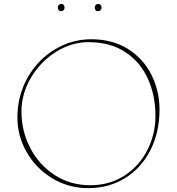

<svg xmlns="http://www.w3.org/2000/svg" viewBox="-20 -963 915 993"><path d="M784 -364Q784 -468 745.5 -554.5Q707 -641 629 -693Q551 -745 437 -745Q350 -745 270 -695Q190 -645 140.5 -562Q91 -479 91 -386Q91 -285 136.5 -197.5Q182 -110 263 -57.5Q344 -5 447 -5Q546 -5 622.5 -54Q699 -103 741.5 -185.5Q784 -268 784 -364ZM70 -354Q70 -468 122.5 -561Q175 -654 263 -707Q351 -760 452 -760Q562 -760 642 -709.5Q722 -659 763.5 -575.5Q805 -492 805 -396Q805 -280 758.5 -187.5Q712 -95 628 -42.5Q544 10 436 10Q334 10 250 -41Q166 -92 118 -176Q70 -260 70 -354ZM505 -924Q505 -932 500.5 -937.5Q496 -943 488 -943Q481 -943 475.5 -937.5Q470 -932 470 -924Q470 -916 474.5 -910.5Q479 -905 487 -905Q494 -905 499.5 -910Q505 -915 505 -924ZM314 -924Q314 -932 309.5 -937.5Q305 -943 297 -943Q290 -943 284.5 -937.5Q279 -932 279 -924Q279 -916 283.5 -910.5Q288 -905 296 -905Q303 -905 308.5 -910Q314 -915 314 -924Z"/></svg>

Font: TMT Limkin
Style: Regular
Weight: 400
Designer: Gabriel Drozdov
Version: Version 1.000;Glyphs 3.1.2 (3151)